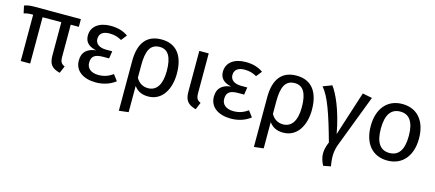

<svg xmlns="http://www.w3.org/2000/svg" viewBox="-57 -1149 4416 1950"><g transform="rotate(15 2151.5 -174.5)"><path d="M610 -488V-569H132C79 -569 55 -567 16 -553L33 -475C69 -485 83 -487 130 -487V0H229V-487L426 -488V-139C426 -49 455 -9 543 13L575 -62C539 -78 525 -95 525 -151V-488Z M921 -582C800 -582 721 -523 721 -427C721 -357 764 -319 841 -303C755 -293 698 -252 698 -159C698 -49 789 13 922 13C1000 13 1073 -12 1126 -54L1079 -117C1034 -85 988 -67 927 -67C848 -67 805 -107 805 -163C805 -230 838 -258 929 -258H990L1002 -336H936C867 -336 823 -368 823 -419C823 -474 861 -504 930 -504C983 -504 1019 -492 1058 -470L1105 -529C1057 -563 1000 -582 921 -582Z M1456 -582C1303 -582 1223 -484 1223 -293V230L1323 218V-58C1360 -6 1411 13 1472 13C1619 13 1695 -124 1695 -285C1695 -475 1613 -582 1456 -582ZM1448 -68C1396 -68 1351 -93 1323 -144V-276C1323 -423 1356 -504 1458 -504C1543 -504 1589 -437 1589 -285C1589 -144 1539 -68 1448 -68Z M1954 -569H1855V-140C1855 -50 1887 -10 1973 13L2004 -62C1968 -78 1954 -96 1954 -152Z M2341 -582C2220 -582 2141 -523 2141 -427C2141 -357 2184 -319 2261 -303C2175 -293 2118 -252 2118 -159C2118 -49 2209 13 2342 13C2420 13 2493 -12 2546 -54L2499 -117C2454 -85 2408 -67 2347 -67C2268 -67 2225 -107 2225 -163C2225 -230 2258 -258 2349 -258H2410L2422 -336H2356C2287 -336 2243 -368 2243 -419C2243 -474 2281 -504 2350 -504C2403 -504 2439 -492 2478 -470L2525 -529C2477 -563 2420 -582 2341 -582Z M2876 -582C2723 -582 2643 -484 2643 -293V230L2743 218V-58C2780 -6 2831 13 2892 13C3039 13 3115 -124 3115 -285C3115 -475 3033 -582 2876 -582ZM2868 -68C2816 -68 2771 -93 2743 -144V-276C2743 -423 2776 -504 2878 -504C2963 -504 3009 -437 3009 -285C3009 -144 2959 -68 2868 -68Z M3251 -581 3157 -545C3231 -462 3288 -295 3367 -11C3327 83 3328 148 3372 233L3450 218C3433 121 3435 57 3467 -24L3672 -561L3571 -581L3421 -114C3376 -361 3301 -514 3251 -581Z M3988 -582C3826 -582 3734 -460 3734 -284C3734 -104 3825 13 3987 13C4148 13 4241 -109 4241 -285C4241 -465 4150 -582 3988 -582ZM3988 -502C4082 -502 4134 -433 4134 -285C4134 -136 4082 -67 3987 -67C3892 -67 3840 -136 3840 -284C3840 -433 3893 -502 3988 -502Z"/></g></svg>

Font: Glow Sans SC Normal Medium
Style: Regular
Weight: 600
Designer: Ryoko NISHIZUKA (kana, bopomofo & ideographs); Paul D. Hunt (Latin, Greek & Cyrillic); Sandoll Communications, Soo-young
Version: Version 0.93